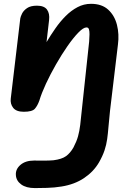

<svg xmlns="http://www.w3.org/2000/svg" viewBox="-20 -570 699 980"><path d="M158 390Q113.5 390 88 371.2Q62.5 352.5 61 323Q59 293.5 84.5 271.5Q110 249.5 154 249.5Q173 249.5 201.8 249.8Q230.5 250 253 248Q295.5 242.5 317 227Q338.5 211.5 355 182.5Q371 152 378.2 126Q385.5 100 389.5 67.2Q393.5 34.5 398.5 -17L435 -357.5Q436.5 -378.5 436.8 -394.8Q437 -411 434 -420.5Q431 -430 421.5 -430Q405.5 -430 379.8 -403.5Q354 -377 324.2 -334.2Q294.5 -291.5 265.8 -241.2Q237 -191 214.5 -142.5Q192 -94 181 -57Q171.5 -30.5 158 -15Q144.5 0.5 101.5 0.5Q63 0.5 47.2 -19.8Q31.5 -40 35 -67.5L83.5 -476Q85 -485 92.5 -500.5Q100 -516 118 -528.5Q136 -541 168.5 -541Q205.5 -541 220 -521Q234.5 -501 230.5 -467.5L217.5 -355Q238.5 -390.5 262.8 -425.2Q287 -460 315.2 -488.2Q343.5 -516.5 375.8 -533.5Q408 -550.5 444.5 -550.5Q500 -550.5 532.5 -520.5Q565 -490.5 577 -443Q589 -395.5 582 -342.5L541.5 -4Q536.5 41.5 533.8 76.2Q531 111 527 140Q523 169 513.5 197.5Q504 226 485.5 258.5Q458 306 409.2 338.8Q360.5 371.5 294 382Q257.5 388 219 389Q180.5 390 158 390Z"/></svg>

Font: Edu SA Hand
Style: Bold
Weight: 700
Designer: Tina and Corey Anderson, Eben Sorkin, Mirko Velimirovic
Foundry: Google for Education
Version: Version 2.000